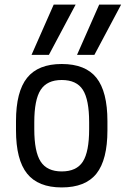

<svg xmlns="http://www.w3.org/2000/svg" viewBox="-20 -810 550 840"><path d="M393 -570H317L414 -790H510ZM194 -570H118L215 -790H311ZM250 10Q147 10 98.5 -50.5Q50 -111 50 -240V-280Q50 -409 98.5 -469.5Q147 -530 250 -530Q354 -530 402 -469.5Q450 -409 450 -280V-240Q450 -111 402 -50.5Q354 10 250 10ZM250 -60Q315 -60 342.5 -103Q370 -146 370 -245V-275Q370 -374 342.5 -417Q315 -460 250 -460Q186 -460 158 -417Q130 -374 130 -275V-245Q130 -146 158 -103Q186 -60 250 -60Z"/></svg>

Font: M PLUS Code Latin
Style: Regular
Weight: 400
Designer: Coji Morishita
Foundry: UNDERFOREST DESIGN
Version: Version 1.002; ttfautohint (v1.8.3)